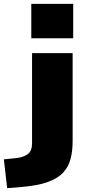

<svg xmlns="http://www.w3.org/2000/svg" viewBox="-86 -781 471 994"><path d="M76 -583V-761H293V-583ZM-49 193 -66 44 2 37Q39 32 59.5 15.5Q80 -1 80 -40V-506H290V-49Q290 0 279.5 41Q269 82 241.5 112Q214 142 162 161Q110 180 26 187Z"/></svg>

Font: Nunito Sans 7pt Expanded Black
Style: Regular
Weight: 900
Width: 7
Designer: Vernon Adams
Foundry: Vernon Adams
Version: Version 3.101;gftools[0.9.27]